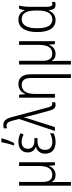

<svg xmlns="http://www.w3.org/2000/svg" viewBox="869 -1704 1073 2852"><g transform="rotate(-90 1406.0 -278.5)"><path d="M421 -532H366V-242C366 -109 328 -39 233 -39C163 -39 129 -87 129 -184V-532H74V238H128V54C128 19 128 -16 126 -48H128C148 -11 181 10 232 10C305 10 344 -34 366 -88H369L377 0H421Z M673 -606H707C733 -657 763 -733 776 -784V-795H719C712 -748 689 -658 673 -617ZM780 -305H743C663 -305 622 -339 622 -402C622 -460 658 -494 725 -494C767 -494 802 -482 832 -465L854 -509C815 -530 776 -542 725 -542C634 -542 567 -495 567 -405C567 -347 594 -304 649 -284V-281C588 -264 549 -218 549 -143C549 -54 603 10 719 10C778 10 821 -3 852 -21V-72C819 -54 774 -38 723 -38C648 -38 605 -77 605 -145C605 -221 650 -258 735 -258H780Z M886 0H944L1062 -371C1072 -399 1081 -428 1087 -455H1090C1096 -426 1104 -396 1116 -347L1187 -85C1203 -19 1227 10 1275 10C1290 10 1302 7 1312 3V-44C1306 -42 1296 -39 1286 -39C1263 -39 1248 -56 1236 -102L1093 -638C1067 -732 1036 -766 972 -766C953 -766 937 -763 925 -759V-711C935 -715 948 -718 964 -718C1004 -718 1023 -691 1038 -633L1064 -531Z M1581 -542C1507 -542 1458 -496 1436 -440H1432L1425 -532H1381V0H1436V-294C1436 -429 1485 -493 1572 -493C1638 -493 1673 -449 1673 -350V238H1728V-359C1728 -485 1675 -542 1581 -542Z M2220 -532H2165V-242C2165 -109 2127 -39 2032 -39C1962 -39 1928 -87 1928 -184V-532H1873V238H1927V54C1927 19 1927 -16 1925 -48H1927C1947 -11 1980 10 2031 10C2104 10 2143 -34 2165 -88H2168L2176 0H2220Z M2532 10C2608 10 2652 -36 2675 -91H2679C2686 -18 2710 10 2760 10C2777 10 2795 6 2803 1V-44C2794 -40 2782 -38 2772 -38C2745 -38 2730 -60 2730 -123V-348C2730 -430 2737 -491 2749 -532H2704C2693 -508 2684 -478 2680 -450H2677C2652 -510 2606 -542 2539 -542C2425 -542 2355 -448 2355 -263C2355 -84 2419 10 2532 10ZM2542 -38C2455 -38 2412 -113 2412 -263C2412 -410 2456 -493 2545 -493C2633 -493 2675 -425 2675 -284V-249C2675 -121 2635 -38 2542 -38Z"/></g></svg>

Font: Noto Sans Display SemiCondensed Light
Style: Regular
Weight: 300
Width: 4
Designer: Monotype Design Team
Foundry: Monotype Imaging Inc.
Version: Version 1.900